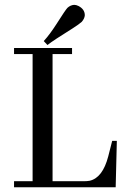

<svg xmlns="http://www.w3.org/2000/svg" viewBox="-20 -788 521 808"><path d="M466.8 0 471.7 -195.3H452.1L435.5 -129.9Q412.1 -40 357.4 -27.3Q345.7 -25.4 335 -25.4H201.2V-560.5H283.2V-585.9H39.1V-560.5H117.2V-25.4H39.1V0ZM324.2 -696.3Q335.9 -710 336.9 -723.6Q336.9 -749 310.5 -762.7Q300.8 -767.6 292 -767.6Q276.4 -766.6 263.7 -754.9Q255.9 -747.1 216.8 -685.5Q188.5 -641.6 164.1 -615.2L179.7 -598.6Q203.1 -617.2 286.1 -668.9Q313.5 -686.5 324.2 -696.3Z"/></svg>

Font: Abhaya Libre
Style: Regular
Weight: 400
Designer: Pushpananda Ekanayake, Sol Matas, Pathum Egodawatta
Foundry: Mooniak
Version: Version 1.050 ; ttfautohint (v1.6)